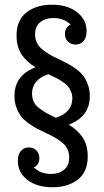

<svg xmlns="http://www.w3.org/2000/svg" viewBox="-20 -745 440 810"><path d="M270 -219.2Q307.1 -196.8 328.6 -165.3Q350.1 -133.8 350.1 -85Q350.1 -20 308.6 12.5Q267.1 44.9 202.1 44.9Q135.3 44.9 95.2 13.7Q55.2 -17.6 55.2 -65.9Q55.2 -94.2 68.4 -108.6Q81.5 -123 101.1 -123Q121.1 -123 133.5 -110.4Q146 -97.7 146 -78.1Q146 -49.3 123 -39.1Q149.4 -11.2 195.8 -11.2Q229 -11.2 250.5 -29.1Q272 -46.9 272 -80.1Q272 -100.1 264.4 -116Q256.8 -131.8 241 -144.5Q225.1 -157.2 210 -165.8Q194.8 -174.3 170.9 -185.1Q147.5 -196.3 132.8 -204.1Q118.2 -211.9 98.6 -226.3Q79.1 -240.7 68.1 -255.4Q57.1 -270 49.1 -292Q41 -314 41 -339.8Q41 -427.7 129.9 -460.9Q92.8 -483.4 71.3 -514.9Q49.8 -546.4 49.8 -595.2Q49.8 -660.2 91.6 -692.6Q133.3 -725.1 199.2 -725.1Q265.1 -725.1 305.2 -693.6Q345.2 -662.1 345.2 -613.8Q345.2 -585.4 332 -571.3Q318.8 -557.1 298.8 -557.1Q278.8 -557.1 266.4 -569.8Q253.9 -582.5 253.9 -602.1Q253.9 -629.4 277.8 -641.1Q251.5 -668.9 204.1 -668.9Q170.9 -668.9 149.4 -651.1Q127.9 -633.3 127.9 -600.1Q127.9 -580.6 135.7 -564.5Q143.6 -548.3 159.9 -535.4Q176.3 -522.5 190.7 -514.2Q205.1 -505.9 229 -495.1Q252.4 -483.9 267.3 -475.8Q282.2 -467.8 301.5 -453.6Q320.8 -439.5 331.8 -424.6Q342.8 -409.7 350.8 -387.7Q358.9 -365.7 358.9 -339.8Q358.9 -252.4 270 -219.2ZM115.2 -350.1Q115.2 -331.1 122.3 -315.9Q129.4 -300.8 145.8 -288.3Q162.1 -275.9 176 -268.1Q189.9 -260.3 215.8 -248Q285.2 -271 285.2 -330.1Q285.2 -345.7 279.5 -358.9Q273.9 -372.1 266.1 -381.3Q258.3 -390.6 243.2 -400.6Q228 -410.6 216.3 -416.5Q204.6 -422.4 184.1 -432.1Q115.2 -408.7 115.2 -350.1Z"/></svg>

Font: Margherita Semibold
Style: Regular
Weight: 600
Designer: James Puckett
Foundry: Dunwich Type Founders
Version: Version 1.008;hotconv 1.0.109;makeotfexe 2.5.65596